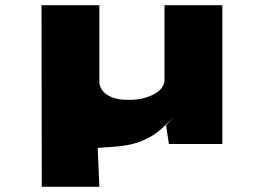

<svg xmlns="http://www.w3.org/2000/svg" viewBox="-20 -555 1029 740"><path d="M141 165 140 -535H363V-238Q363 -224 373.5 -208Q384 -192 409 -181Q434 -170 476 -170Q508 -170 533 -176.5Q558 -183 576.5 -193.5Q595 -204 604.5 -218Q614 -232 614 -247V-535H837V0H631L620 -72L670 -129Q636 -89 603 -59Q570 -29 523.5 -10.5Q477 8 401 12Q392 12 378.5 13.5Q365 15 353 15Q341 15 333 13L353 -69L363 165Z"/></svg>

Font: Lexend Zetta Black
Style: Regular
Weight: 900
Designer: Bonnie Shaver-Troup, Thomas Jockin
Foundry: Lexend
Version: Version 1.007